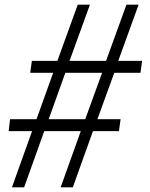

<svg xmlns="http://www.w3.org/2000/svg" viewBox="-20 -800 640 820"><path d="M291 0H239L325 -240H169L83 0H31L117 -240H17L23 -291H136L207 -489H109L116 -540H225L312 -780H364L277 -540H433L520 -780H572L485 -540H587L580 -489H468L396 -291H495L488 -240H377ZM344 -291 416 -489H259L188 -291Z"/></svg>

Font: Tanohe Sans Light
Style: Italic
Weight: 300
Designer: Village Type and Design LLC & Cristiano Sobral
Foundry: Cooper Hewitt Smithsonian Design Museum
Version: Version 1.00;September 29, 2021;FontCreator 13.0.0.2655 64-b